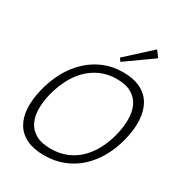

<svg xmlns="http://www.w3.org/2000/svg" viewBox="-247 -1255 1330 1428"><g transform="rotate(30 418.0 -541.5)"><path d="M721 -1040 491 -876 472 -902 681 -1093ZM811 -400Q788 -307 745.5 -231.5Q703 -156 643.5 -102Q584 -48 509 -19Q434 10 346 10Q256 10 195.5 -19Q135 -48 102.5 -102Q70 -156 65.5 -231.5Q61 -307 84 -400Q107 -493 149.5 -570Q192 -647 251.5 -702.5Q311 -758 386 -789Q461 -820 550 -820Q640 -820 700.5 -789.5Q761 -759 793 -703.5Q825 -648 829.5 -570.5Q834 -493 811 -400ZM738 -400Q755 -469 755 -533Q755 -597 732.5 -646Q710 -695 661.5 -724Q613 -753 534 -753Q456 -753 393.5 -724.5Q331 -696 284 -647.5Q237 -599 205.5 -535Q174 -471 156 -400Q139 -329 140 -267Q141 -205 164.5 -158Q188 -111 236.5 -84Q285 -57 363 -57Q442 -57 504 -84Q566 -111 612 -158Q658 -205 689.5 -267Q721 -329 738 -400Z"/></g></svg>

Font: TypoPRO Sinkin Sans
Style: 300 Light Italic
Weight: 300
Italic angle: -112°
Designer: Keith Bates
Foundry: K-Type
Version: Sinkin Sans (version 1.0)  by Keith Bates   •   © 2014   www